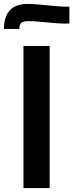

<svg xmlns="http://www.w3.org/2000/svg" viewBox="-44 -962 375 982"><path d="M76 0V-727H210V0ZM-24 -814Q-24 -876 6 -909Q36 -942 99 -942Q125 -942 164.5 -938Q204 -934 244 -930.5Q284 -927 311 -928V-842Q285 -840 246 -843Q207 -846 168.5 -850Q130 -854 104 -854Q75 -854 65 -845.5Q55 -837 55 -814Z"/></svg>

Font: Alexandria SemiBold
Style: Regular
Weight: 600
Designer: Mohamed Gaber
Foundry: Kief Type Foundry
Version: Version 5.100